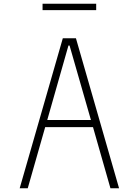

<svg xmlns="http://www.w3.org/2000/svg" viewBox="-20 -1004 740 1024"><path d="M85 0 315 -800H385L615 0H569L476 -326H221L128 0ZM345 -761 232 -364H465L351 -761ZM207 -950V-984H493V-950Z"/></svg>

Font: Martian Mono Thin
Style: Regular
Weight: 100
Monospace: yes
Designer: Roman Shamin
Foundry: Evil Martians
Version: Version 1.000; ttfautohint (v1.8.4.7-5d5b)